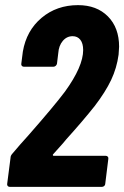

<svg xmlns="http://www.w3.org/2000/svg" viewBox="-20 -728 484 748"><path d="M189 -121H392Q397 -121 400 -117.5Q403 -114 402 -109L390 -12Q390 -7 386 -3.5Q382 0 377 0H18Q13 0 10 -3.5Q7 -7 8 -12L21 -113Q21 -121 27 -128Q58 -165 90 -200Q191 -315 233 -371Q304 -469 304 -533Q304 -559 293 -573Q282 -587 263 -587Q240 -587 224.5 -568.5Q209 -550 207 -521L202 -480Q201 -475 197 -471.5Q193 -468 188 -468H73Q68 -468 65 -471.5Q62 -475 63 -480L69 -527Q83 -609 142 -658.5Q201 -708 284 -708Q357 -708 400.5 -664Q444 -620 444 -546Q444 -537 442 -515Q435 -463 413 -416.5Q391 -370 349 -315Q303 -257 238 -185Q226 -170 213 -156Q200 -142 187 -127Q185 -125 186 -123Q187 -121 189 -121Z"/></svg>

Font: Barlow Condensed
Style: Bold Italic
Weight: 700
Width: 3
Italic angle: -7°
Designer: Jeremy Tribby
Foundry: Tribby Type
Version: Version 1.408